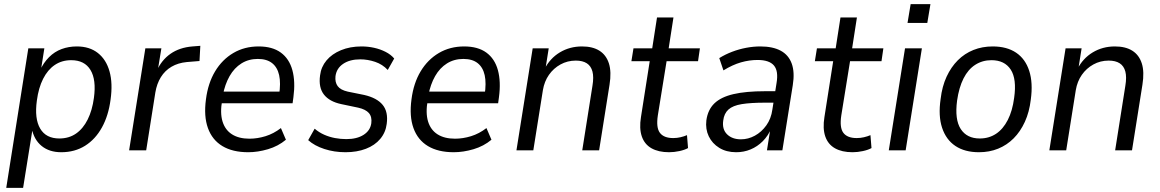

<svg xmlns="http://www.w3.org/2000/svg" viewBox="-20 -722 5569 922"><path d="M10 180 116 -490H193L176 -382H171Q189 -421 215.5 -447.5Q242 -474 276 -486.5Q310 -499 349 -499Q410 -499 450 -467.5Q490 -436 506 -379Q522 -322 511 -244Q501 -167 469.5 -110Q438 -53 388.5 -22Q339 9 274 9Q217 9 180 -21Q143 -51 132 -107H137L91 180ZM265 -57Q311 -57 345 -80.5Q379 -104 401 -148Q423 -192 431 -252Q443 -339 414.5 -386Q386 -433 322 -433Q277 -433 243 -410Q209 -387 187 -343.5Q165 -300 157 -239Q145 -152 173 -104.5Q201 -57 265 -57Z M600 0 678 -490H755L737 -380H732Q755 -433 798.5 -463.5Q842 -494 904 -499L942 -502L938 -429L877 -424Q835 -420 803.5 -401.5Q772 -383 752.5 -351.5Q733 -320 726 -278L682 0Z M1172 9Q1097 9 1048 -20.5Q999 -50 978.5 -107Q958 -164 969 -245Q979 -323 1013 -379.5Q1047 -436 1100.5 -467.5Q1154 -499 1222 -499Q1288 -499 1328.5 -469.5Q1369 -440 1384 -385Q1399 -330 1389 -255L1385 -226H1028L1037 -282H1339L1320 -265Q1329 -323 1320.5 -361Q1312 -399 1286.5 -419Q1261 -439 1218 -439Q1174 -439 1139.5 -417.5Q1105 -396 1082.5 -356.5Q1060 -317 1050 -264L1047 -241Q1036 -180 1048.5 -139Q1061 -98 1094 -77Q1127 -56 1178 -56Q1216 -56 1255 -68Q1294 -80 1329 -107L1353 -51Q1316 -20 1267 -5.5Q1218 9 1172 9Z M1639 9Q1585 9 1537.5 -6.5Q1490 -22 1460 -49L1491 -104Q1512 -86 1537 -75Q1562 -64 1589 -59Q1616 -54 1643 -54Q1694 -54 1726 -74.5Q1758 -95 1763 -130Q1767 -161 1751.5 -179Q1736 -197 1700 -205L1619 -222Q1562 -234 1535.5 -268Q1509 -302 1517 -360Q1522 -401 1548 -432Q1574 -463 1617.5 -481Q1661 -499 1716 -499Q1747 -499 1776.5 -492.5Q1806 -486 1831.5 -473Q1857 -460 1873 -441L1842 -386Q1817 -413 1781.5 -425Q1746 -437 1710 -437Q1660 -437 1628 -415.5Q1596 -394 1591 -356Q1588 -327 1601.5 -308.5Q1615 -290 1650 -282L1729 -266Q1790 -252 1817.5 -218.5Q1845 -185 1837 -127Q1832 -86 1806 -55Q1780 -24 1737 -7.5Q1694 9 1639 9Z M2159 9Q2084 9 2035 -20.5Q1986 -50 1965.5 -107Q1945 -164 1956 -245Q1966 -323 2000 -379.5Q2034 -436 2087.5 -467.5Q2141 -499 2209 -499Q2275 -499 2315.5 -469.5Q2356 -440 2371 -385Q2386 -330 2376 -255L2372 -226H2015L2024 -282H2326L2307 -265Q2316 -323 2307.5 -361Q2299 -399 2273.5 -419Q2248 -439 2205 -439Q2161 -439 2126.5 -417.5Q2092 -396 2069.5 -356.5Q2047 -317 2037 -264L2034 -241Q2023 -180 2035.5 -139Q2048 -98 2081 -77Q2114 -56 2165 -56Q2203 -56 2242 -68Q2281 -80 2316 -107L2340 -51Q2303 -20 2254 -5.5Q2205 9 2159 9Z M2460 0 2538 -490H2615L2599 -389H2594Q2621 -442 2668.5 -470.5Q2716 -499 2775 -499Q2826 -499 2858.5 -478.5Q2891 -458 2904 -417.5Q2917 -377 2907 -315L2857 0H2776L2825 -310Q2832 -352 2825 -378.5Q2818 -405 2798 -418Q2778 -431 2745 -431Q2705 -431 2671.5 -412.5Q2638 -394 2616 -362.5Q2594 -331 2587 -289L2541 0Z M3193 9Q3142 9 3108.5 -10Q3075 -29 3062 -67Q3049 -105 3058 -160L3100 -428H3012L3022 -490H3112L3135 -638H3214L3191 -490H3341L3332 -428H3181L3139 -168Q3130 -109 3149 -84Q3168 -59 3213 -59Q3231 -59 3248 -63Q3265 -67 3279 -73L3284 -11Q3268 -2 3242.5 3.5Q3217 9 3193 9Z M3515 9Q3468 9 3434 -12Q3400 -33 3383.5 -67.5Q3367 -102 3372 -144Q3379 -195 3410.5 -225.5Q3442 -256 3502 -270Q3562 -284 3654 -284H3716L3707 -229H3655Q3585 -229 3542 -222Q3499 -215 3478 -196Q3457 -177 3453 -143Q3447 -101 3471.5 -77Q3496 -53 3538 -53Q3573 -53 3605 -70.5Q3637 -88 3660 -120Q3683 -152 3689 -196L3709 -323Q3719 -381 3696.5 -407.5Q3674 -434 3618 -434Q3578 -434 3538 -422.5Q3498 -411 3454 -384L3434 -443Q3463 -461 3496 -473.5Q3529 -486 3563.5 -492.5Q3598 -499 3631 -499Q3691 -499 3729 -478.5Q3767 -458 3782 -416.5Q3797 -375 3787 -313L3737 0H3663L3680 -108H3685Q3669 -70 3643 -44Q3617 -18 3584.5 -4.5Q3552 9 3515 9Z M4074 9Q4023 9 3989.5 -10Q3956 -29 3943 -67Q3930 -105 3939 -160L3981 -428H3893L3903 -490H3993L4016 -638H4095L4072 -490H4222L4213 -428H4062L4020 -168Q4011 -109 4030 -84Q4049 -59 4094 -59Q4112 -59 4129 -63Q4146 -67 4160 -73L4165 -11Q4149 -2 4123.5 3.5Q4098 9 4074 9Z M4338 -612 4353 -702H4448L4433 -612ZM4248 0 4326 -490H4407L4329 0Z M4681 9Q4613 9 4568 -21Q4523 -51 4504 -108.5Q4485 -166 4497 -247Q4504 -307 4525.5 -353.5Q4547 -400 4579.5 -432.5Q4612 -465 4654.5 -482Q4697 -499 4747 -499Q4815 -499 4859.5 -469Q4904 -439 4922.5 -381.5Q4941 -324 4930 -244Q4923 -184 4901.5 -137Q4880 -90 4847.5 -57.5Q4815 -25 4773 -8Q4731 9 4681 9ZM4685 -57Q4729 -57 4763 -79.5Q4797 -102 4819.5 -146Q4842 -190 4850 -252Q4863 -343 4833.5 -388Q4804 -433 4741 -433Q4698 -433 4663.5 -411Q4629 -389 4607 -345.5Q4585 -302 4576 -239Q4564 -148 4593.5 -102.5Q4623 -57 4685 -57Z M5019 0 5097 -490H5174L5158 -389H5153Q5180 -442 5227.5 -470.5Q5275 -499 5334 -499Q5385 -499 5417.5 -478.5Q5450 -458 5463 -417.5Q5476 -377 5466 -315L5416 0H5335L5384 -310Q5391 -352 5384 -378.5Q5377 -405 5357 -418Q5337 -431 5304 -431Q5264 -431 5230.5 -412.5Q5197 -394 5175 -362.5Q5153 -331 5146 -289L5100 0Z"/></svg>

Font: Nunito Sans 10pt SemiCondensed
Style: Italic
Weight: 400
Width: 4
Italic angle: -9°
Designer: Vernon Adams
Foundry: Vernon Adams
Version: Version 3.101;gftools[0.9.27]